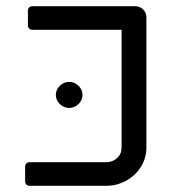

<svg xmlns="http://www.w3.org/2000/svg" viewBox="-20 -599 568 619"><path d="M61 -14V-62Q61 -68 65 -72Q69 -76 75 -76H322Q343 -76 357.5 -89.5Q372 -103 372 -123V-503H85Q78 -503 74 -507Q70 -511 70 -517V-565Q70 -571 74 -575Q78 -579 85 -579H415Q431 -579 441.5 -568.5Q452 -558 452 -543V-123Q452 -90 434.5 -61.5Q417 -33 387 -16.5Q357 0 322 0H75Q69 0 65 -4Q61 -8 61 -14ZM160 -293Q160 -310 173 -322.5Q186 -335 203 -335Q220 -335 233 -322.5Q246 -310 246 -293Q246 -276 233 -263.5Q220 -251 203 -251Q186 -251 173 -263.5Q160 -276 160 -293Z"/></svg>

Font: Miriam Libre
Style: Regular
Weight: 400
Designer: Michal Sahar
Foundry: Hagilda
Version: Version 1.001